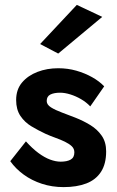

<svg xmlns="http://www.w3.org/2000/svg" viewBox="-20 -749 480 785"><path d="M218 -530 144 -569 294 -729 398 -680ZM86 -171Q112 -142 137 -123.5Q162 -105 185 -96.5Q208 -88 228 -88Q254 -88 269 -96.5Q284 -105 284 -126Q284 -141 273.5 -151Q263 -161 245.5 -169.5Q228 -178 207 -185.5Q186 -193 166 -202Q136 -216 108.5 -232.5Q81 -249 63.5 -275Q46 -301 46 -340Q46 -383 70 -411.5Q94 -440 133 -455Q172 -470 218 -470Q257 -470 292 -460Q327 -450 356.5 -433.5Q386 -417 406 -396L349 -314Q333 -331 311.5 -343.5Q290 -356 267.5 -363Q245 -370 226 -370Q201 -370 186 -362.5Q171 -355 171 -336Q171 -321 188.5 -310Q206 -299 233 -289Q260 -279 288 -268Q321 -255 349.5 -237.5Q378 -220 396 -194Q414 -168 414 -130Q414 -79 393 -46.5Q372 -14 333 1Q294 16 240 16Q193 16 151.5 2.5Q110 -11 77 -35Q44 -59 22 -90Z"/></svg>

Font: Venryn Sans SemiBold
Style: Regular
Weight: 600
Designer: Owen Earl, indestructible type* (font) & Cristiano Sobral (main changes)
Version: Version 3.60;October 28, 2020;FontCreator 13.0.0.2681 64-bit